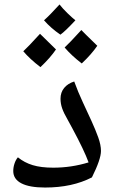

<svg xmlns="http://www.w3.org/2000/svg" viewBox="-20 -839 527 869"><path d="M184.1 9.8Q113.3 9.8 76.7 -9.3Q40 -28.3 40 -64.9Q40 -82 45.7 -98.9Q51.3 -115.7 61 -127Q90.3 -103 127.9 -91.6Q165.5 -80.1 221.2 -80.1Q303.2 -80.1 380.9 -104Q361.3 -158.2 307.1 -258.8L286.1 -297.4Q269 -326.7 261.5 -348.1Q253.9 -369.6 253.9 -392.1Q253.9 -420.9 270.3 -440.9Q286.6 -460.9 315.9 -470.2Q333.5 -421.9 354.5 -377Q375.5 -332 393.8 -292Q412.1 -252 424.6 -217.3Q437 -182.6 437 -155.8Q437 -118.2 396 -36.1Q307.1 9.8 184.1 9.8ZM321.3 -747.1Q274.4 -696.8 253.4 -682.1Q210.4 -711.4 179.2 -747.1Q205.6 -770.5 249.5 -818.8Q262.7 -801.3 285.4 -779.3Q308.1 -757.3 321.3 -747.1ZM233.4 -615.2Q207 -576.7 163.1 -535.2Q115.7 -571.3 85.4 -606.9Q106 -625.5 161.1 -686Q168.9 -677.7 233.4 -615.2ZM420.4 -631.8Q394 -593.3 350.1 -551.8Q304.2 -586.9 272.5 -624Q293 -642.6 348.1 -703.1Q358.9 -691.4 420.4 -631.8Z"/></svg>

Font: Droid Arabic Naskh
Style: Regular
Weight: 400
Designer: Pascal Zoghbi
Foundry: Ascender Corporation
Version: Version 1.00